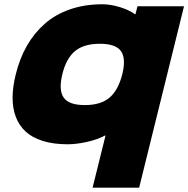

<svg xmlns="http://www.w3.org/2000/svg" viewBox="-20 -659 873 890"><path d="M546.9 -314.9Q564.9 -387.7 540.8 -421.9Q516.6 -456.1 442.9 -456.1Q368.2 -456.1 327.4 -421.9Q286.6 -387.7 269 -314.9Q251 -241.7 275.1 -206.8Q299.3 -171.9 373 -171.9Q447.3 -171.9 487.8 -206.5Q528.3 -241.2 546.9 -314.9ZM833 -629.9 625 210.9H409.2L469.2 -30.8H466.8Q432.6 -12.2 383.1 -1.2Q333.5 9.8 293.9 9.8Q228 9.8 178.7 -5.6Q129.4 -21 98.9 -49.1Q68.4 -77.1 53.2 -117.4Q38.1 -157.7 38.3 -207Q38.6 -256.3 53.2 -314.9Q71.3 -388.2 104.7 -446.8Q138.2 -505.4 187.5 -548.8Q236.8 -592.3 304.7 -615.7Q372.6 -639.2 454.1 -639.2Q492.2 -639.2 535.6 -626Q579.1 -612.8 606 -592.8H607.9L617.2 -629.9Z"/></svg>

Font: Sinkin Sans 900 X Black Italic
Style: Regular
Weight: 950
Italic angle: -112°
Designer: Keith Bates
Foundry: K-Type
Version: Sinkin Sans (version 1.0)  by Keith Bates   •   © 2014   www